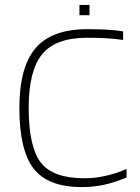

<svg xmlns="http://www.w3.org/2000/svg" viewBox="-20 -756 571 783"><path d="M325 -29Q367 -29 411.5 -39Q456 -49 496 -67V-32Q442 -10 400 -1.5Q358 7 314 7Q176 7 117.5 -68Q59 -143 59 -316Q59 -482 125 -559.5Q191 -637 335 -637Q381 -637 417 -635Q453 -633 482 -628V-593Q449 -598 414.5 -600Q380 -602 335 -602Q207 -602 152 -535Q97 -468 97 -316Q97 -157 146.5 -93Q196 -29 325 -29ZM345 -694H304V-736H345Z"/></svg>

Font: Blinker ExtraLight
Style: Regular
Weight: 200
Designer: Juergen Huber
Foundry: supertype
Version: Version 1.017;hotconv 1.0.117;makeotfexe 2.5.65602